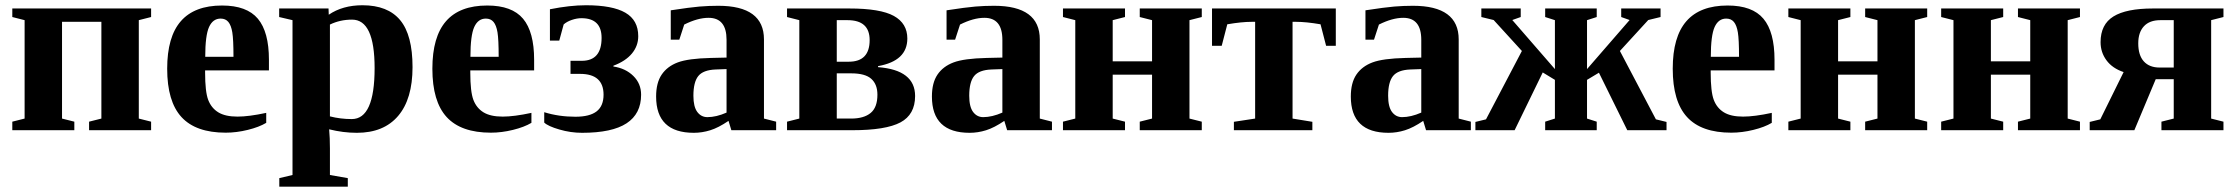

<svg xmlns="http://www.w3.org/2000/svg" viewBox="-20 -491 8431 724"><path d="M362.3 -408.7H213.9V-43.9L260.3 -32.2V0H26.4V-32.2L72.8 -43.9V-415L26.4 -426.8V-459H549.8V-426.8L503.4 -415V-43.9L549.8 -32.2V0H315.9V-32.2L362.3 -43.9Z M817.4 -470.2Q910.6 -470.2 952.4 -420.4Q994.1 -370.6 994.1 -265.6V-225.6H753.4V-217.8Q753.4 -145 765.1 -114.3Q776.9 -83.5 803.2 -67.4Q829.6 -51.3 875.5 -51.3Q918.5 -51.3 983.9 -65.4V-27.8Q957 -11.7 914.3 -1.2Q871.6 9.3 831.1 9.3Q718.3 9.3 664.3 -49.6Q610.4 -108.4 610.4 -231.9Q610.4 -352.1 661.9 -411.1Q713.4 -470.2 817.4 -470.2ZM812 -420.9Q782.7 -420.9 768.3 -389.2Q753.9 -357.4 753.9 -276.9H860.4Q860.4 -342.3 856 -368.9Q851.6 -395.5 841.1 -408.2Q830.6 -420.9 812 -420.9Z M1219.7 -435.5Q1272 -471.2 1346.7 -471.2Q1442.4 -471.2 1489 -415Q1535.6 -358.9 1535.6 -237.8Q1535.6 -117.7 1481.4 -54Q1427.2 9.8 1325.7 9.8Q1273.9 9.8 1221.2 -3.4Q1224.1 28.8 1224.1 68.8V168.9L1291.5 180.7V212.9H1033.2V180.7L1083 168.9V-415L1032.7 -426.8V-459H1218.8ZM1392.6 -234.4Q1392.6 -417 1307.6 -417Q1262.2 -417 1224.1 -398.4V-52.2Q1263.7 -42 1306.6 -42Q1392.6 -42 1392.6 -234.4Z M1817.4 -470.2Q1910.6 -470.2 1952.4 -420.4Q1994.1 -370.6 1994.1 -265.6V-225.6H1753.4V-217.8Q1753.4 -145 1765.1 -114.3Q1776.9 -83.5 1803.2 -67.4Q1829.6 -51.3 1875.5 -51.3Q1918.5 -51.3 1983.9 -65.4V-27.8Q1957 -11.7 1914.3 -1.2Q1871.6 9.3 1831.1 9.3Q1718.3 9.3 1664.3 -49.6Q1610.4 -108.4 1610.4 -231.9Q1610.4 -352.1 1661.9 -411.1Q1713.4 -470.2 1817.4 -470.2ZM1812 -420.9Q1782.7 -420.9 1768.3 -389.2Q1753.9 -357.4 1753.9 -276.9H1860.4Q1860.4 -342.3 1856 -368.9Q1851.6 -395.5 1841.1 -408.2Q1830.6 -420.9 1812 -420.9Z M2293 -240.2Q2338.9 -233.4 2368.2 -204.6Q2397.5 -175.8 2397.5 -133.8Q2397.5 -62 2342.8 -26.1Q2288.1 9.8 2174.8 9.8Q2131.8 9.8 2089.1 -2.7Q2046.4 -15.1 2032.2 -28.8V-67.9Q2086.9 -50.8 2149.9 -50.8Q2203.6 -50.8 2229.7 -71Q2255.9 -91.3 2255.9 -133.8Q2255.9 -212.4 2167.5 -212.4H2131.3V-261.7H2173.8Q2248.5 -261.7 2248.5 -348.1Q2248.5 -422.4 2172.4 -422.4Q2155.3 -422.4 2136.5 -416Q2117.7 -409.7 2105.5 -398.9L2088.9 -337.9H2053.7V-456.1Q2129.4 -471.2 2189.5 -471.2Q2289.6 -471.2 2338.1 -443.1Q2386.7 -415 2386.7 -354.5Q2386.7 -317.9 2362.8 -289.1Q2338.9 -260.3 2293 -243.2Z M2688.5 -469.2Q2860.8 -469.2 2860.8 -342.3V-43.9L2906.7 -32.2V0H2737.8L2727.1 -35.2Q2689 -9.3 2658.2 0.2Q2627.4 9.8 2596.2 9.8Q2454.1 9.8 2454.1 -127Q2454.1 -178.7 2475.1 -209.7Q2496.1 -240.7 2535.6 -255.6Q2575.2 -270.5 2660.2 -272.5L2719.7 -273.9V-340.8Q2719.7 -423.8 2651.9 -423.8Q2610.8 -423.8 2560.1 -398.4L2541.5 -341.3H2509.3V-452.1Q2583 -463.4 2617.7 -466.3Q2652.3 -469.2 2688.5 -469.2ZM2719.7 -230.5 2678.7 -229Q2631.3 -227.1 2613 -204.1Q2594.7 -181.2 2594.7 -129.9Q2594.7 -88.4 2609.4 -68.8Q2624 -49.3 2647.5 -49.3Q2680.7 -49.3 2719.7 -66.4Z M2947.8 0V-32.2L2994.1 -43.9V-415L2947.8 -426.8V-459H3182.6Q3299.8 -459 3350.6 -430.9Q3401.4 -402.8 3401.4 -345.7Q3401.4 -261.2 3291 -241.7V-237.8Q3430.7 -227.1 3430.7 -128.9Q3430.7 -59.1 3375.5 -29.5Q3320.3 0 3193.8 0ZM3288.6 -133.8Q3288.6 -172.9 3265.6 -193.6Q3242.7 -214.4 3189.9 -214.4H3135.3V-43.9H3189.5Q3237.3 -43.9 3262.9 -64.9Q3288.6 -85.9 3288.6 -133.8ZM3135.3 -258.3H3180.7Q3259.3 -258.3 3259.3 -339.8Q3259.3 -415 3175.8 -415H3135.3Z M3728.5 -469.2Q3900.9 -469.2 3900.9 -342.3V-43.9L3946.8 -32.2V0H3777.8L3767.1 -35.2Q3729 -9.3 3698.2 0.2Q3667.5 9.8 3636.2 9.8Q3494.1 9.8 3494.1 -127Q3494.1 -178.7 3515.1 -209.7Q3536.1 -240.7 3575.7 -255.6Q3615.2 -270.5 3700.2 -272.5L3759.8 -273.9V-340.8Q3759.8 -423.8 3691.9 -423.8Q3650.9 -423.8 3600.1 -398.4L3581.5 -341.3H3549.3V-452.1Q3623 -463.4 3657.7 -466.3Q3692.4 -469.2 3728.5 -469.2ZM3759.8 -230.5 3718.8 -229Q3671.4 -227.1 3653.1 -204.1Q3634.8 -181.2 3634.8 -129.9Q3634.8 -88.4 3649.4 -68.8Q3664.1 -49.3 3687.5 -49.3Q3720.7 -49.3 3759.8 -66.4Z M4324.2 -209.5H4175.8V-43.9L4222.2 -32.2V0H3988.3V-32.2L4034.7 -43.9V-415L3988.3 -426.8V-459H4222.2V-426.8L4175.8 -415V-259.8H4324.2V-415L4277.8 -426.8V-459H4511.7V-426.8L4465.3 -415V-43.9L4511.7 -32.2V0H4277.8V-32.2L4324.2 -43.9Z M5017.1 -459V-318.4H4980.5L4959.5 -399.4Q4905.3 -408.7 4867.2 -408.7H4854V-43.9L4928.7 -31.7V0H4632.8V-31.7L4712.9 -43.9V-408.7H4700.2Q4662.1 -408.7 4607.9 -399.4L4586.9 -318.4H4550.3V-459Z M5308.1 -469.2Q5480.5 -469.2 5480.5 -342.3V-43.9L5526.4 -32.2V0H5357.4L5346.7 -35.2Q5308.6 -9.3 5277.8 0.2Q5247.1 9.8 5215.8 9.8Q5073.7 9.8 5073.7 -127Q5073.7 -178.7 5094.7 -209.7Q5115.7 -240.7 5155.3 -255.6Q5194.8 -270.5 5279.8 -272.5L5339.4 -273.9V-340.8Q5339.4 -423.8 5271.5 -423.8Q5230.5 -423.8 5179.7 -398.4L5161.1 -341.3H5128.9V-452.1Q5202.6 -463.4 5237.3 -466.3Q5272 -469.2 5308.1 -469.2ZM5339.4 -230.5 5298.3 -229Q5251 -227.1 5232.7 -204.1Q5214.4 -181.2 5214.4 -129.9Q5214.4 -88.4 5229 -68.8Q5243.7 -49.3 5267.1 -49.3Q5300.3 -49.3 5339.4 -66.4Z M6009.3 -216.8 5964.4 -189.9V-43.9L6001 -32.2V0H5806.6V-32.2L5843.3 -43.9V-189.9L5797.4 -217.8L5691.4 0H5543.5V-31.2L5583.5 -41L5718.8 -298.8L5612.3 -415.5L5565.9 -426.8V-459H5714.4V-426.8L5682.6 -415.5L5843.3 -230.5V-415L5806.6 -426.8V-459H6001V-426.8L5964.4 -415V-230.5L6125 -415.5L6093.3 -426.8V-459H6241.7V-426.8L6195.3 -415.5L6088.4 -298.8L6224.1 -41L6264.2 -31.2V0H6116.2Z M6494.6 -470.2Q6587.9 -470.2 6629.6 -420.4Q6671.4 -370.6 6671.4 -265.6V-225.6H6430.7V-217.8Q6430.7 -145 6442.4 -114.3Q6454.1 -83.5 6480.5 -67.4Q6506.8 -51.3 6552.7 -51.3Q6595.7 -51.3 6661.1 -65.4V-27.8Q6634.3 -11.7 6591.6 -1.2Q6548.8 9.3 6508.3 9.3Q6395.5 9.3 6341.6 -49.6Q6287.6 -108.4 6287.6 -231.9Q6287.6 -352.1 6339.1 -411.1Q6390.6 -470.2 6494.6 -470.2ZM6489.3 -420.9Q6460 -420.9 6445.6 -389.2Q6431.2 -357.4 6431.2 -276.9H6537.6Q6537.6 -342.3 6533.2 -368.9Q6528.8 -395.5 6518.3 -408.2Q6507.8 -420.9 6489.3 -420.9Z M7059.6 -209.5H6911.1V-43.9L6957.5 -32.2V0H6723.6V-32.2L6770 -43.9V-415L6723.6 -426.8V-459H6957.5V-426.8L6911.1 -415V-259.8H7059.6V-415L7013.2 -426.8V-459H7247.1V-426.8L7200.7 -415V-43.9L7247.1 -32.2V0H7013.2V-32.2L7059.6 -43.9Z M7635.7 -209.5H7487.3V-43.9L7533.7 -32.2V0H7299.8V-32.2L7346.2 -43.9V-415L7299.8 -426.8V-459H7533.7V-426.8L7487.3 -415V-259.8H7635.7V-415L7589.4 -426.8V-459H7823.2V-426.8L7776.9 -415V-43.9L7823.2 -32.2V0H7589.4V-32.2L7635.7 -43.9Z M8176.8 -43.9V-192.4H8108.9L8028.3 0H7859.9V-31.2L7899.9 -41L7987.8 -219.2Q7945.3 -233.4 7923.1 -263.7Q7900.9 -293.9 7900.9 -332Q7900.9 -398.9 7949.5 -429Q7998 -459 8098.6 -459H8364.3V-426.8L8317.9 -415V-43.9L8364.3 -32.2V0H8130.4V-32.2ZM8176.8 -415H8126.5Q8085.4 -415 8064.2 -391.8Q8043 -368.7 8043 -327.6Q8043 -282.7 8064 -259.5Q8085 -236.3 8123.5 -236.3H8176.8Z"/></svg>

Font: Tinos
Style: Bold
Weight: 700
Designer: Steve Matteson
Foundry: Monotype Imaging Inc.
Version: Version 1.23